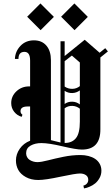

<svg xmlns="http://www.w3.org/2000/svg" viewBox="-20 -852 635 1084"><path d="M133.3 -757.5 208.3 -832.5 284.2 -756.7 209.2 -681.7ZM325 -757.5 400 -832.5 475.8 -756.7 400.8 -681.7ZM478.3 163.3Q478.3 145.8 465 136.7Q451.7 127.5 431.7 127.5Q406.7 127.5 321.2 145.8Q235.8 164.2 195.8 164.2Q155.8 164.2 126.2 147.9Q96.7 131.7 83.3 107.5Q70 83.3 70 54.2Q70 18.3 91.7 -12.5Q113.3 -43.3 150 -57.5V-250.8Q147.5 -250.8 142.9 -250.8Q138.3 -250.8 135.8 -250.8Q95.8 -250.8 95.8 -224.2Q95.8 -211.7 106.7 -204.2L102.5 -192.5Q77.5 -199.2 60.4 -220.4Q43.3 -241.7 43.3 -270Q43.3 -309.2 72.9 -336.7Q102.5 -364.2 144.2 -364.2Q146.7 -364.2 150 -364.2V-510Q150 -559.2 118.3 -559.2Q84.2 -559.2 84.2 -519.2H64.2Q65.8 -561.7 95.4 -592.9Q125 -624.2 171.7 -624.2Q216.7 -624.2 242.1 -594.2Q267.5 -564.2 267.5 -511.7V-60.8Q270 -60 290.8 -55Q311.7 -50 321.7 -47.5Q321.7 -143.3 321.7 -333.8Q321.7 -524.2 321.7 -619.2H345V-535.8L458.3 -627.5L542.5 -554.2L574.2 -580L589.2 -561.7L546.7 -527.5V-122.5Q547.5 -7.5 442.5 -7.5Q410.8 -7.5 333.3 -25.8Q255.8 -44.2 213.3 -44.2Q178.3 -44.2 152.9 -30Q127.5 -15.8 127.5 13.3Q127.5 25 132.9 35Q138.3 45 147.5 50.8Q156.7 56.7 167.9 60Q179.2 63.3 190.8 63.3Q212.5 63.3 250.8 53.3Q289.2 43.3 337.9 33.3Q386.7 23.3 434.2 23.3Q458.3 23.3 479.6 28.8Q500.8 34.2 517.1 45Q533.3 55.8 542.9 72.9Q552.5 90 552.5 111.7Q552.5 134.2 542.1 152.9Q531.7 171.7 517.5 183.3Q503.3 195 485 202.5Q470.8 209.2 454.2 211.7L450.8 195.8Q462.5 193.3 470.4 184.6Q478.3 175.8 478.3 163.3ZM345 -45Q345.8 -45 346.7 -45Q386.7 -45 408.8 -72.1Q430.8 -99.2 430.8 -165V-238.3Q412.5 -253.3 388.3 -254.2Q364.2 -255 345 -240.8Q345 -208.3 345 -142.9Q345 -77.5 345 -45ZM345 -506.7Q345 -482.5 345 -435Q345 -387.5 345 -363.3Q364.2 -350 388.3 -350.4Q412.5 -350.8 430.8 -365.8Q430.8 -388.3 430.8 -432.9Q430.8 -477.5 430.8 -499.2L385.8 -538.3ZM345 -339.2Q345 -326.7 345 -302.1Q345 -277.5 345 -265Q363.3 -278.3 387.5 -277.9Q411.7 -277.5 430.8 -262.5V-341.7Q411.7 -327.5 388.3 -326.7Q365 -325.8 345 -339.2Z"/></svg>

Font: Chomsky
Style: Regular
Weight: 400
Version: Version 2.3